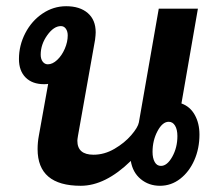

<svg xmlns="http://www.w3.org/2000/svg" viewBox="-20 -588 704 618"><path d="M622 -155Q622 -110 605.5 -72.5Q589 -35 560 -12.5Q531 10 495 10Q459 10 433 -11.5Q407 -33 401 -70Q319 10 240 10Q101 10 101 -108Q101 -130 105 -151L135 -318Q131 -317 122 -317Q84 -317 62.5 -338.5Q41 -360 41 -398Q41 -442 61.5 -481.5Q82 -521 117 -544.5Q152 -568 193 -568Q237 -568 262.5 -546Q288 -524 288 -484Q288 -476 286 -460L231 -151Q229 -139 229 -135Q229 -90 281 -90Q316 -90 348.5 -109Q381 -128 402.5 -153Q424 -178 427 -194L491 -560H617L564 -255Q592 -245 607 -218Q622 -191 622 -155ZM198 -474Q198 -487 192 -495.5Q186 -504 176 -504Q153 -504 132 -474.5Q111 -445 111 -412Q111 -398 117.5 -389.5Q124 -381 134 -381Q149 -381 164 -395Q179 -409 188.5 -431Q198 -453 198 -474ZM551 -150Q551 -171 543.5 -183.5Q536 -196 523 -196Q503 -196 487 -166Q471 -136 471 -99Q471 -79 478 -66.5Q485 -54 498 -54Q518 -54 534.5 -83.5Q551 -113 551 -150Z"/></svg>

Font: KoHo
Style: Bold Italic
Weight: 700
Italic angle: -10°
Version: Version 1.000; ttfautohint (v1.6)